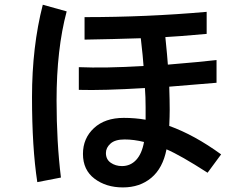

<svg xmlns="http://www.w3.org/2000/svg" viewBox="-20 -776 1040 817"><path d="M333 -121.1Q333 -187.5 379.9 -231Q426.8 -274.4 506.8 -274.4Q554.7 -274.4 599.6 -266.6V-320.3Q599.6 -363.3 596.7 -401.4Q418 -390.6 315.4 -393.6V-490.2Q424.8 -485.4 590.8 -495.1Q588.9 -528.3 579.1 -613.3Q460 -609.4 339.8 -607.4V-703.1Q604.5 -703.1 859.4 -725.6V-631.8Q727.5 -620.1 683.6 -618.2Q692.4 -531.2 694.3 -501Q835 -512.7 901.4 -520.5V-423.8Q861.3 -419.9 700.2 -407.2Q702.1 -346.7 702.1 -308.6Q702.1 -283.2 700.2 -240.2Q806.6 -202.1 920.9 -119.1L863.3 -41Q748 -115.2 688.5 -140.6Q672.9 -60.5 624 -19.5Q575.2 21.5 502.9 21.5Q431.6 21.5 382.3 -15.6Q333 -52.7 333 -121.1ZM116.2 -362.3Q116.2 -577.1 162.1 -755.9L263.7 -727.5Q220.7 -566.4 220.7 -348.6Q220.7 -171.9 239.3 -20.5L138.7 -1Q116.2 -148.4 116.2 -362.3ZM592.8 -171.9Q549.8 -182.6 509.8 -182.6Q469.7 -182.6 450.2 -165Q430.7 -147.5 430.7 -125Q430.7 -97.7 451.2 -83.5Q471.7 -69.3 499 -69.3Q535.2 -69.3 559.6 -95.7Q584 -122.1 592.8 -171.9Z"/></svg>

Font: Gothic A1 SemiBold
Style: Regular
Weight: 600
Version: Version 2.50